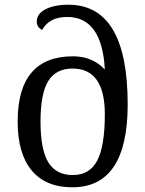

<svg xmlns="http://www.w3.org/2000/svg" viewBox="-20 -785 617 815"><path d="M287 10Q522 10 522 -342Q522 -765 270 -765Q229 -765 199 -756Q136 -737 136 -693Q136 -669 159 -658Q189 -713 265 -713Q413 -713 425 -490Q372 -546 290 -546Q55 -546 55 -269Q55 -133 114.5 -61.5Q174 10 287 10ZM289 -42Q218 -42 185 -96Q152 -150 152 -269Q152 -387 184.5 -440.5Q217 -494 288 -494Q425 -494 425 -300Q425 -166 393 -104Q361 -42 289 -42Z"/></svg>

Font: Noto Serif Georgian
Style: Regular
Weight: 400
Designer: Monotype Design Team
Foundry: Monotype Imaging Inc.
Version: Version 1.901